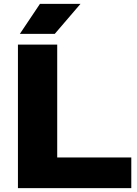

<svg xmlns="http://www.w3.org/2000/svg" viewBox="-20 -970 704 990"><path d="M72.5 0V-740H275V-158H657V0ZM82.5 -795.5 186 -950H395L262.5 -795.5Z"/></svg>

Font: Encode Sans Expanded ExtraBold
Style: Regular
Weight: 800
Width: 7
Designer: Multiple Designers
Foundry: Impallari Type
Version: Version 3.000; ttfautohint (v1.8.3) -l 8 -r 50 -G 200 -x 14 